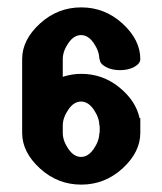

<svg xmlns="http://www.w3.org/2000/svg" viewBox="-20 -500 440 520"><path d="M360 -340Q360 -328 344 -319Q328 -310 305 -310Q282 -310 266 -319Q250 -328 250 -340H249Q249 -361 234 -383Q219 -405 199.5 -405Q180 -405 165 -383Q150 -361 150 -340V-292Q175 -300 200 -300Q258 -300 303 -263.5Q348 -227 358 -180H360V-140Q360 -88 312 -44Q264 0 200 0Q136 0 88 -44Q40 -88 40 -140V-340Q40 -392 88 -436Q136 -480 200 -480Q264 -480 312 -436Q360 -392 360 -340ZM150 -160V-140Q150 -119 165 -97Q180 -75 199.5 -75Q219 -75 234 -97Q249 -119 249 -140H250V-160H249Q249 -181 234 -203Q219 -225 199.5 -225Q180 -225 165 -203Q150 -181 150 -160Z"/></svg>

Font: SOV_ThonBuri
Style: Book
Weight: 400
Version: Version 1.00